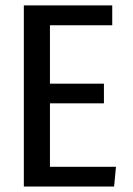

<svg xmlns="http://www.w3.org/2000/svg" viewBox="-20 -680 484 700"><path d="M389.2 -587.9H162.1V-375H358.9V-303.2H162.1V-71.8H402.8L396 0H66.9V-660.2H389.2Z"/></svg>

Font: Sansita Light
Style: Regular
Weight: 300
Designer: Pablo Cosgaya
Foundry: Omnibus-Type
Version: Version 1.006;hotconv 1.0.109;makeotfexe 2.5.65596